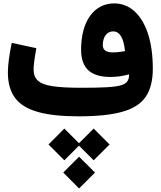

<svg xmlns="http://www.w3.org/2000/svg" viewBox="-20 -678 941 1119"><path d="M355 256.3 440.4 170.9 525.9 256.3 618.7 164.1 525.9 71.3 440.4 156.7 355 71.3 262.7 164.1ZM440.9 420.4 533.7 327.6 440.9 235.4 348.6 327.6ZM732.4 -244.6C732.4 -210.9 721.2 -190.9 682.6 -180.2C643.6 -169.4 572.3 -166.5 452.6 -166.5C381.3 -166.5 325.7 -169.4 285.6 -175.8C205.1 -188 175.8 -217.8 175.8 -273.9C175.8 -297.9 181.2 -338.9 191.9 -397L48.3 -428.2C35.2 -364.3 25.9 -300.8 25.9 -256.3C25.9 -194.8 39.6 -145.5 67.4 -107.9C122.6 -32.7 241.7 0 439.5 0C545.9 0 630.9 -8.8 693.8 -26.9C756.8 -44.4 801.8 -73.7 829.6 -114.3C856.9 -154.8 870.6 -209.5 870.6 -277.3C870.6 -355 861.3 -421.9 843.3 -479C806.2 -592.8 737.3 -658.2 645.5 -658.2C528.3 -658.2 452.6 -554.2 452.6 -389.6C452.6 -280.3 507.3 -229.5 625 -229.5C659.2 -229.5 694.8 -234.4 732.4 -244.6ZM708.5 -379.9C683.1 -375.5 658.7 -372.6 637.2 -372.6C598.6 -372.6 579.1 -386.7 579.1 -414.6C579.1 -461.9 602.1 -495.1 639.2 -495.1C677.7 -495.1 701.2 -456.5 708.5 -379.9Z"/></svg>

Font: Estedad ExtraBold
Style: Regular
Weight: 800
Designer: Amin Abedi
Version: Version 7.3